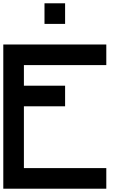

<svg xmlns="http://www.w3.org/2000/svg" viewBox="-20 -1145 790 1165"><path d="M625 -875V-750H125V-625H375V-500H125V-125H625V0H0V-875ZM375 -1125V-1000H250V-1125Z"/></svg>

Font: CraftyPE
Style: Regular
Weight: 400
Designer: Erek Butcher
Foundry: Haunted Coop
Version: Version 0.018;April 4, 2024;FontCreator 15.0.0.2962 64-bit